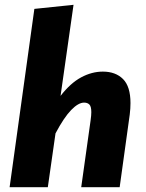

<svg xmlns="http://www.w3.org/2000/svg" viewBox="-20 -779 608 799"><path d="M20 0 123 -742 286 -759 232 -380Q273 -433 317.5 -457Q362 -481 408 -481Q461 -481 492 -450Q523 -419 523 -350Q523 -328 520 -303L478 0H318L357 -278Q360 -299 360 -312Q360 -336 352 -344Q344 -352 330 -352Q306 -352 276 -321Q246 -290 211 -224L179 0Z"/></svg>

Font: Szlgxwxxxixliatcpuztgldltzi
Style: Regular
Weight: 700
Italic angle: -8°
Designer: Carrois Corporate & Edenspiekermann
Foundry: Carrois Corporate GbR & Edenspiekermann AG
Version: Version 2.001